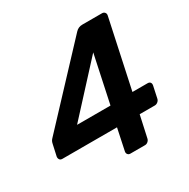

<svg xmlns="http://www.w3.org/2000/svg" viewBox="-158 -845 974 990"><g transform="rotate(-30 329.0 -350.0)"><path d="M341 0Q331 0 325.5 -7Q320 -14 322 -24L349 -152H24Q13 -152 8 -159Q3 -166 4 -176L19 -244Q21 -254 24.5 -260Q28 -266 34 -272L419 -683Q435 -700 459 -700H576Q586 -700 592 -693Q598 -686 596 -676L509 -270H599Q610 -270 615 -263.5Q620 -257 618 -246L603 -176Q601 -166 592.5 -159Q584 -152 574 -152H484L456 -24Q454 -14 446 -7Q438 0 428 0ZM177 -266H376L436 -548Z"/></g></svg>

Font: Rubik Medium
Style: Italic
Weight: 500
Italic angle: -12°
Designer: Hubert and Fischer
Foundry: Hubert and Fischer
Version: Version 2.300;gftools[0.9.30]